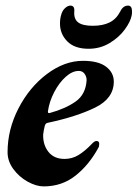

<svg xmlns="http://www.w3.org/2000/svg" viewBox="-20 -650 491 685"><path d="M7 -107Q7 -188 46 -263.5Q85 -339 147.5 -386Q210 -433 276 -433Q331 -433 358.5 -412Q386 -391 386 -359Q386 -299 320 -266.5Q254 -234 151 -212Q146 -211 144 -209Q142 -207 140 -202Q136 -187 134 -170Q133 -133 153 -108Q173 -83 210 -83Q237 -83 259.5 -96.5Q282 -110 307 -136Q317 -147 324 -147Q334 -147 334 -137Q334 -127 331 -123Q298 -62 249.5 -23.5Q201 15 136 15Q109 15 78.5 -2Q48 -19 27.5 -47Q7 -75 7 -107ZM289 -364Q289 -377 281.5 -387Q274 -397 261 -397Q238 -397 214.5 -376Q191 -355 173.5 -321.5Q156 -288 151 -253V-251Q151 -245 158 -247Q213 -262 249.5 -287.5Q286 -313 289 -364ZM194 -566Q194 -583 198 -596Q202 -612 212 -621Q222 -630 231 -630Q247 -630 245 -609Q243 -582 259 -570Q275 -558 311 -558Q347 -558 371 -570Q395 -582 409 -609Q419 -630 437 -630Q451 -630 451 -609Q451 -601 450 -596Q446 -573 425 -544.5Q404 -516 370.5 -496Q337 -476 296 -476Q246 -476 220 -502.5Q194 -529 194 -566Z"/></svg>

Font: EB Garamond
Style: Bold Italic
Weight: 700
Italic angle: -17.2°
Designer: Georg Duffner and Octavio Pardo
Foundry: Georg Duffner
Version: Version 1.000